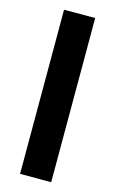

<svg xmlns="http://www.w3.org/2000/svg" viewBox="-110 -735 467 780"><g transform="rotate(15 124.0 -345.0)"><path d="M58.6 -690.4H189.5V0H58.6Z"/></g></svg>

Font: Dinish
Style: Bold
Weight: 700
Designer: Bert Driehuis
Foundry: Playbeing
Version: Version 3.006; git-39231f3c-release